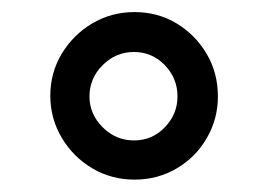

<svg xmlns="http://www.w3.org/2000/svg" viewBox="-20 -719 440 315"><path d="M200.8 -424.3Q162.9 -424.3 131.7 -442.7Q100.4 -461.1 81.6 -492.5Q62.7 -523.9 62.5 -561.7Q62.5 -599.6 81.3 -630.9Q100.2 -662.1 131.5 -680.7Q162.9 -699.2 200.8 -699.2Q238.7 -699.2 269.5 -680.7Q300.4 -662.1 318.9 -630.9Q337.5 -599.6 337.5 -560.7Q337.5 -523.9 319.3 -492.5Q301.2 -461.1 269.9 -442.7Q238.7 -424.3 200.8 -424.3ZM199.8 -488.6Q229.7 -488.6 250.4 -510.2Q271.2 -531.8 271.2 -560.7Q271.2 -590.7 250.3 -612.2Q229.5 -633.7 199.6 -633.7Q170.1 -633.7 148.5 -612.2Q126.8 -590.7 126.8 -560.7Q126.8 -531.8 148.5 -510.2Q170.1 -488.6 199.8 -488.6Z"/></svg>

Font: Archivo SemiBold ExtraCondensed
Style: Regular
Weight: 600
Width: 2
Version: Version 2.001